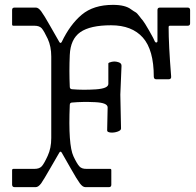

<svg xmlns="http://www.w3.org/2000/svg" viewBox="-20 -770 807 790"><path d="M433.1 -75.2Q438 -75.2 438 -69.8V-9.8Q438 0 428.2 0H331.1Q320.3 0 308.6 -15.6Q296.9 -31.2 271 -77.1Q245.1 -123 233.9 -142.1Q229 -149.9 224.1 -142.1Q212.9 -123 186.5 -77.1Q160.2 -31.2 149.4 -15.6Q137.7 0 127 0H40Q30.3 0 29.8 -9.8V-69.8Q29.8 -74.7 35.2 -75.2H122.1Q142.1 -75.2 151.9 -85.9Q161.6 -96.7 176.3 -128.9Q190.9 -160.2 190.9 -202.1V-537.1Q190.9 -579.1 176.3 -610.4Q161.6 -641.6 151.9 -653.3Q142.1 -664.1 122.1 -664.1H35.2Q30.3 -664.1 29.8 -668.9V-729Q29.8 -738.8 40 -738.8H127Q137.7 -739.3 149.4 -723.6Q161.1 -708 187 -662.1Q212.9 -616.2 224.1 -597.2Q229 -589.4 233.9 -597.2Q268.1 -668.9 316.4 -709.5Q364.7 -750 444.8 -750Q495.6 -750 519.5 -731.4Q531.2 -723.1 537.6 -719.7Q543.9 -716.3 553.7 -703.1Q563.5 -689.9 567.4 -686Q573.7 -678.7 594.2 -643.1Q614.3 -607.9 617.2 -599.1Q620.1 -594.2 624 -595.2Q627.9 -596.2 627.9 -600.1V-729Q627.9 -738.8 638.2 -738.8H752Q761.7 -738.8 762.2 -729V-673.8Q762.2 -664.1 752 -664.1H679.2Q674.3 -664.1 673.8 -659.2Q673.8 -585 684.1 -457Q686 -443.8 673.8 -443.8H623Q613.3 -443.8 612.8 -454.1Q612.8 -564.5 567.9 -615.2Q522.9 -666 437 -666Q351.1 -666 310.5 -637.7Q270 -609.4 267.1 -543.9Q264.2 -478.5 267.1 -413.1Q267.1 -403.3 276.9 -402.8Q322.3 -398.9 374 -402.3Q425.8 -405.8 425.8 -424.8V-508.8Q425.8 -512.7 439.5 -515.6Q453.1 -518.6 466.8 -514.2Q480.5 -510.3 480 -499L475.1 -380.9L478 -241.2Q478 -233.4 463.9 -228.5Q450.2 -223.6 435.5 -224.6Q420.9 -226.1 420.9 -232.9L422.9 -328.1Q422.9 -347.2 371.6 -349.6Q320.3 -352.1 276.9 -348.1Q267.1 -348.1 267.1 -337.9Q260.3 -173.8 282.2 -127Q296.4 -96.7 306.2 -85.9Q315.9 -74.7 335.9 -75.2Z"/></svg>

Font: BrevierViennese-Regular
Style: Regular
Weight: 400
Designer: Johannes Lang & Ellmer Stefan
Foundry: Johannes Lang & Ellmer Stefan
Version: Version 1.001;PS 001.001;hotconv 1.0.70;makeotf.lib2.5.58329